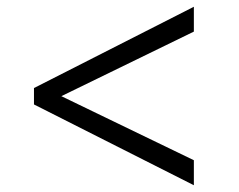

<svg xmlns="http://www.w3.org/2000/svg" viewBox="-20 -566 706 568"><path d="M553.5 -18 80.5 -257V-305.5L553.5 -546V-472.5L161.5 -281.5L553.5 -92Z"/></svg>

Font: Merriweather 60pt
Style: Regular
Weight: 400
Version: Version 2.100